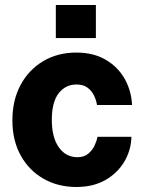

<svg xmlns="http://www.w3.org/2000/svg" viewBox="-20 -737 580 767"><path d="M285 -527Q353.5 -527 402.5 -498.2Q451.5 -469.5 478.2 -421.8Q505 -374 507.5 -317.5H367.5Q365 -335 356.2 -354Q347.5 -373 330.5 -386.2Q313.5 -399.5 286 -399.5Q241.5 -399.5 214.2 -364.2Q187 -329 187 -258Q187 -188 215 -148.5Q243 -109 289.5 -109Q316.5 -109 333.2 -123.5Q350 -138 358.5 -157Q367 -176 369.5 -190.5H505Q503.5 -136 476.2 -90.5Q449 -45 400.5 -17.5Q352 10 285 10Q212 10 154.2 -22.8Q96.5 -55.5 63 -115.5Q29.5 -175.5 29.5 -256Q29.5 -336.5 62 -397.2Q94.5 -458 152.2 -492.5Q210 -527 285 -527ZM203 -585V-717H363V-585Z"/></svg>

Font: Public Sans Thin ExtraBold
Style: Regular
Weight: 800
Version: Version 1.007